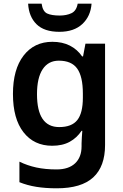

<svg xmlns="http://www.w3.org/2000/svg" viewBox="-20 -778 666 1038"><path d="M263 -552Q317 -552 357.5 -531.5Q398 -511 424 -473H429L442 -542H548V6Q548 122 484 181Q420 240 287 240Q225 240 176 232Q127 224 85 207V96Q128 117 176.5 127.5Q225 138 286 138Q351 138 386 105Q421 72 421 13V-3Q421 -16 422.5 -36.5Q424 -57 425 -71H421Q396 -33 357 -11.5Q318 10 262 10Q164 10 107 -63Q50 -136 50 -270Q50 -403 107.5 -477.5Q165 -552 263 -552ZM298 -450Q241 -450 210.5 -403.5Q180 -357 180 -269Q180 -91 300 -91Q368 -91 398 -129Q428 -167 428 -250V-272Q428 -364 397.5 -407Q367 -450 298 -450ZM475 -758Q470 -690 425 -648Q380 -606 301 -606Q219 -606 177.5 -647Q136 -688 132 -758H205Q211 -716 235 -705Q259 -694 303 -694Q339 -694 366 -706.5Q393 -719 400 -758Z"/></svg>

Font: Noto Sans Lao UI SemBd
Style: Regular
Weight: 600
Designer: Monotype Design Team
Foundry: Monotype Imaging Inc.
Version: Version 2.000; ttfautohint (v1.8.4.7-5d5b)